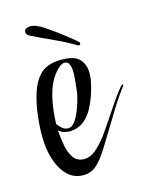

<svg xmlns="http://www.w3.org/2000/svg" viewBox="-89 -589 519 663"><g transform="rotate(-15 170.5 -258.0)"><path d="M128 14Q94 14 71 -9Q48 -32 36 -70Q24 -108 24 -153Q24 -189 29 -229.5Q34 -270 45.5 -305.5Q57 -341 76 -361Q101 -391 157 -391Q204 -391 221.5 -371Q239 -351 239 -320Q239 -305 235 -287.5Q231 -270 226 -253Q218 -228 205.5 -203.5Q193 -179 173 -162.5Q153 -146 122 -144Q118 -144 105.5 -146.5Q93 -149 82 -158Q84 -131 89 -103.5Q94 -76 107 -57.5Q120 -39 145 -39Q169 -39 192 -60.5Q215 -82 234 -109.5Q253 -137 265 -155Q282 -180 299 -205.5Q316 -231 331 -248Q336 -254 338 -254Q344 -254 337 -245Q306 -204 272 -146Q239 -92 217 -56.5Q195 -21 175 -3.5Q155 14 128 14ZM120 -156Q132 -156 142.5 -170Q153 -184 161 -204Q169 -224 174 -242Q179 -260 180 -269Q181 -283 183.5 -302Q186 -321 186 -337Q186 -354 181.5 -366Q177 -378 164 -378Q153 -378 138.5 -363.5Q124 -349 113 -329Q98 -301 90.5 -261.5Q83 -222 82 -181Q89 -172 97.5 -164Q106 -156 120 -156ZM229 -423Q226 -423 221 -426Q190 -445 149 -463.5Q108 -482 74 -499Q61 -505 61 -515Q61 -528 80 -530Q90 -532 107 -524.5Q124 -517 151 -497Q159 -492 175.5 -479.5Q192 -467 208.5 -454Q225 -441 233 -433Q234 -432 234 -429Q234 -423 229 -423Z"/></g></svg>

Font: Festive
Style: Regular
Weight: 400
Designer: Robert E. Leuschke
Foundry: Robert E. Leuschke
Version: Version 1.101; ttfautohint (v1.8.3)